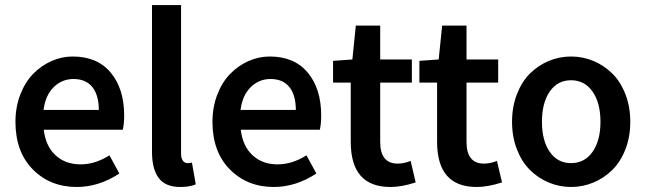

<svg xmlns="http://www.w3.org/2000/svg" viewBox="-20 -726 2549 758"><path d="M41 -245.1Q41 -303.2 60.1 -352.5Q79.1 -401.9 110.8 -434.3Q142.6 -466.8 183.1 -484.9Q223.6 -502.9 267.1 -502.9Q364.3 -502.9 417.2 -439.2Q470.2 -375.5 470.2 -270Q470.2 -236.3 464.8 -213.9H152.8Q160.2 -149.4 199 -113.3Q237.8 -77.1 297.9 -77.1Q356 -77.1 412.1 -112.8L451.2 -41Q370.1 12.2 283.2 12.2Q178.2 12.2 109.6 -57.1Q41 -126.5 41 -245.1ZM151.9 -292H370.1Q370.1 -350.1 344.7 -382.1Q319.3 -414.1 270 -414.1Q224.6 -414.1 191.9 -381.8Q159.2 -349.6 151.9 -292Z M580.1 -126V-706.1H694.8V-120.1Q694.8 -100.6 702.1 -91.3Q709.5 -82 719.7 -82Q729 -82 737.8 -84L752.9 2Q728 12.2 691.9 12.2Q632.8 12.2 606.4 -23.4Q580.1 -59.1 580.1 -126Z M818.8 -245.1Q818.8 -303.2 837.9 -352.5Q856.9 -401.9 888.7 -434.3Q920.4 -466.8 960.9 -484.9Q1001.5 -502.9 1044.9 -502.9Q1142.1 -502.9 1195.1 -439.2Q1248 -375.5 1248 -270Q1248 -236.3 1242.7 -213.9H930.7Q938 -149.4 976.8 -113.3Q1015.6 -77.1 1075.7 -77.1Q1133.8 -77.1 1189.9 -112.8L1229 -41Q1147.9 12.2 1061 12.2Q956.1 12.2 887.5 -57.1Q818.8 -126.5 818.8 -245.1ZM929.7 -292H1147.9Q1147.9 -350.1 1122.6 -382.1Q1097.2 -414.1 1047.9 -414.1Q1002.4 -414.1 969.7 -381.8Q937 -349.6 929.7 -292Z M1294.9 -399.9V-485.8L1371.1 -491.2L1384.8 -625H1481V-491.2H1606V-399.9H1481V-166Q1481 -80.1 1549.8 -80.1Q1575.2 -80.1 1601.1 -90.8L1621.1 -5.9Q1565.9 12.2 1521 12.2Q1364.7 12.2 1364.7 -166V-399.9Z M1635.7 -399.9V-485.8L1711.9 -491.2L1725.6 -625H1821.8V-491.2H1946.8V-399.9H1821.8V-166Q1821.8 -80.1 1890.6 -80.1Q1916 -80.1 1941.9 -90.8L1961.9 -5.9Q1906.7 12.2 1861.8 12.2Q1705.6 12.2 1705.6 -166V-399.9Z M2234.4 -502.9Q2280.8 -502.9 2322.8 -485.4Q2364.7 -467.8 2397.2 -435.8Q2429.7 -403.8 2449 -354.2Q2468.3 -304.7 2468.3 -245.1Q2468.3 -185.5 2449 -136.2Q2429.7 -86.9 2397.2 -54.9Q2364.7 -22.9 2322.8 -5.4Q2280.8 12.2 2234.4 12.2Q2188.5 12.2 2146.5 -5.4Q2104.5 -22.9 2072.3 -54.9Q2040 -86.9 2020.8 -136.2Q2001.5 -185.5 2001.5 -245.1Q2001.5 -304.7 2020.8 -354.2Q2040 -403.8 2072.3 -435.8Q2104.5 -467.8 2146.5 -485.4Q2188.5 -502.9 2234.4 -502.9ZM2119.6 -245.1Q2119.6 -170.9 2150.4 -126.5Q2181.2 -82 2234.4 -82Q2288.1 -82 2319.3 -126.5Q2350.6 -170.9 2350.6 -245.1Q2350.6 -319.8 2319.3 -364.5Q2288.1 -409.2 2234.4 -409.2Q2181.2 -409.2 2150.4 -364.7Q2119.6 -320.3 2119.6 -245.1Z"/></svg>

Font: Source Sans Pro Semibold
Style: Regular
Weight: 600
Designer: Paul D. Hunt
Foundry: Adobe Systems Incorporated
Version: Version 2.020;PS 2.0;hotconv 1.0.86;makeotf.lib2.5.63406